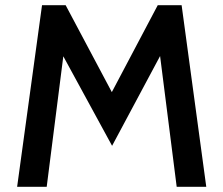

<svg xmlns="http://www.w3.org/2000/svg" viewBox="-20 -720 861 740"><path d="M142 -700H233L411 -365L588 -700H680L775 0H661L597 -504L412 -158L224 -503L160 0H46Z"/></svg>

Font: Cabin Medium
Style: Regular
Weight: 500
Designer: Pablo Impallari
Foundry: Pablo Impallari. http://www.impallari.com Igino Marini. http://www.ikern.com
Version: Version 2.001